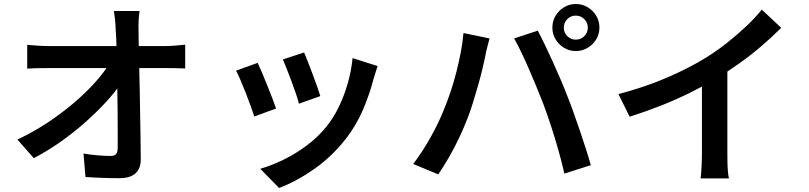

<svg xmlns="http://www.w3.org/2000/svg" viewBox="-20 -851 4040 959"><path d="M677 -796Q674 -774 672.5 -748.5Q671 -723 672 -700Q672 -662 673 -614Q674 -566 675.5 -510.5Q677 -455 678 -396Q679 -337 680 -277.5Q681 -218 682 -162Q683 -106 683 -56Q684 -11 657.5 14Q631 39 577 39Q534 39 491.5 37.5Q449 36 407 33L397 -84Q432 -78 469.5 -75Q507 -72 533 -72Q552 -72 560 -82Q568 -92 568 -113Q568 -148 568 -194Q568 -240 567.5 -293.5Q567 -347 566 -402.5Q565 -458 564 -512Q563 -566 562 -614Q561 -662 558 -700Q557 -731 554.5 -754.5Q552 -778 549 -796ZM116 -627Q138 -625 167.5 -623Q197 -621 221 -621Q235 -621 271 -621Q307 -621 357 -621Q407 -621 463.5 -621Q520 -621 576 -621Q632 -621 680.5 -621Q729 -621 762.5 -621Q796 -621 807 -621Q830 -621 859 -623.5Q888 -626 905 -628V-509Q883 -510 857.5 -510.5Q832 -511 812 -511Q803 -511 769.5 -511Q736 -511 686.5 -511Q637 -511 580 -511Q523 -511 465 -511Q407 -511 356 -511Q305 -511 270 -511Q235 -511 224 -511Q198 -511 170 -510.5Q142 -510 116 -508ZM67 -154Q146 -191 217.5 -238.5Q289 -286 349 -337Q409 -388 454.5 -439Q500 -490 527 -534H585L586 -438Q557 -393 510 -342Q463 -291 405 -239.5Q347 -188 281.5 -142Q216 -96 149 -61Z M1499 -589Q1506 -573 1517.5 -543.5Q1529 -514 1541.5 -480.5Q1554 -447 1564.5 -417.5Q1575 -388 1580 -371L1473 -333Q1469 -351 1459 -380.5Q1449 -410 1437 -442.5Q1425 -475 1413 -505Q1401 -535 1393 -554ZM1866 -521Q1859 -499 1854 -483.5Q1849 -468 1845 -454Q1825 -377 1792 -300.5Q1759 -224 1707 -157Q1637 -68 1549 -6.5Q1461 55 1374 88L1280 -8Q1336 -24 1396.5 -53.5Q1457 -83 1513 -125Q1569 -167 1610 -218Q1645 -261 1672 -316.5Q1699 -372 1717 -435Q1735 -498 1741 -561ZM1267 -537Q1276 -518 1288.5 -488.5Q1301 -459 1314.5 -425.5Q1328 -392 1340 -361Q1352 -330 1359 -309L1250 -269Q1244 -288 1232.5 -320.5Q1221 -353 1207 -388Q1193 -423 1180.5 -452.5Q1168 -482 1159 -498Z M2796 -713Q2796 -688 2813.5 -670.5Q2831 -653 2856 -653Q2881 -653 2898.5 -670.5Q2916 -688 2916 -713Q2916 -738 2898.5 -755.5Q2881 -773 2856 -773Q2831 -773 2813.5 -755.5Q2796 -738 2796 -713ZM2739 -713Q2739 -746 2755 -772.5Q2771 -799 2797.5 -815Q2824 -831 2856 -831Q2888 -831 2915 -815Q2942 -799 2958 -772.5Q2974 -746 2974 -713Q2974 -681 2958 -654.5Q2942 -628 2915 -612Q2888 -596 2856 -596Q2824 -596 2797.5 -612Q2771 -628 2755 -654.5Q2739 -681 2739 -713ZM2199 -308Q2216 -349 2231.5 -395.5Q2247 -442 2259.5 -491.5Q2272 -541 2281.5 -590Q2291 -639 2295 -686L2425 -659Q2422 -645 2417 -628Q2412 -611 2408.5 -594.5Q2405 -578 2403 -566Q2398 -541 2389 -504Q2380 -467 2368 -425Q2356 -383 2343 -340.5Q2330 -298 2316 -262Q2298 -215 2274 -164Q2250 -113 2222.5 -65.5Q2195 -18 2169 20L2044 -32Q2091 -94 2132.5 -168.5Q2174 -243 2199 -308ZM2693 -334Q2678 -373 2659.5 -417.5Q2641 -462 2621.5 -507Q2602 -552 2583 -591.5Q2564 -631 2548 -659L2666 -698Q2681 -670 2700.5 -629.5Q2720 -589 2740.5 -544Q2761 -499 2780 -454.5Q2799 -410 2813 -373Q2827 -339 2843 -294Q2859 -249 2875.5 -201Q2892 -153 2906.5 -107.5Q2921 -62 2931 -26L2799 16Q2786 -41 2769 -101Q2752 -161 2732.5 -221Q2713 -281 2693 -334Z M3069 -381Q3202 -416 3312 -463.5Q3422 -511 3506 -563Q3558 -595 3609.5 -635.5Q3661 -676 3707 -719.5Q3753 -763 3785 -803L3882 -712Q3837 -667 3784 -621.5Q3731 -576 3673.5 -535Q3616 -494 3557 -458Q3501 -425 3431 -390Q3361 -355 3282.5 -324Q3204 -293 3125 -268ZM3486 -504 3613 -536V-84Q3613 -63 3613.5 -38.5Q3614 -14 3616 7.5Q3618 29 3621 40H3479Q3481 29 3482.5 7.5Q3484 -14 3485 -38.5Q3486 -63 3486 -84Z"/></svg>

Font: Noto Sans JP Thin SemiBold
Style: Regular
Weight: 600
Version: Version 2.004-H2;hotconv 1.0.118;makeotfexe 2.5.65603